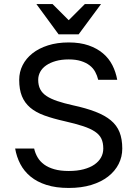

<svg xmlns="http://www.w3.org/2000/svg" viewBox="-20 -920 680 950"><path d="M320 10Q383 10 432 -5Q481 -20 515 -46.5Q549 -73 567 -108.5Q585 -144 585 -185Q585 -232 571.5 -266Q558 -300 528.5 -324.5Q499 -349 452.5 -367Q406 -385 341 -399Q296 -409 263.5 -420Q231 -431 210 -445Q189 -459 179 -478.5Q169 -498 169 -525Q169 -546 179 -564.5Q189 -583 208.5 -596.5Q228 -610 256 -618Q284 -626 320 -626Q355 -626 380.5 -618Q406 -610 423.5 -596.5Q441 -583 451 -564.5Q461 -546 466 -525H560Q553 -564 536 -597.5Q519 -631 489.5 -656Q460 -681 418 -695.5Q376 -710 320 -710Q263 -710 217.5 -695.5Q172 -681 140.5 -656Q109 -631 92 -597.5Q75 -564 75 -525Q75 -477 88.5 -444Q102 -411 129.5 -387.5Q157 -364 200 -348.5Q243 -333 301 -320Q354 -308 390.5 -296Q427 -284 449.5 -269Q472 -254 481.5 -234Q491 -214 491 -185Q491 -161 480 -141Q469 -121 447.5 -106Q426 -91 394 -82.5Q362 -74 320 -74Q279 -74 249 -82.5Q219 -91 198.5 -106Q178 -121 166 -141.5Q154 -162 149 -185H55Q62 -144 80.5 -108.5Q99 -73 131 -46.5Q163 -20 210 -5Q257 10 320 10ZM270 -750H369L480 -900H400L320 -820L240 -900H160Z"/></svg>

Font: Golos Text VF
Style: Regular
Weight: 400
Designer: A.Korolkova, Vitaly Kuzmin
Foundry: ParaType Ltd
Version: Version 2.005